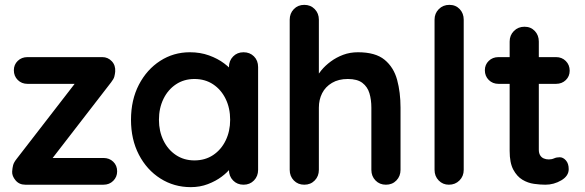

<svg xmlns="http://www.w3.org/2000/svg" viewBox="-20 -760 2409 790"><path d="M406 -110Q430 -110 446 -94.5Q462 -79 462 -55Q462 -32 446 -16Q430 0 406 0H84Q59 0 44 -18Q29 -36 30 -54Q31 -69 34 -80.5Q37 -92 49 -107L298 -429L296 -415H93Q69 -415 53 -431Q37 -447 37 -471Q37 -494 53 -509.5Q69 -525 93 -525H401Q424 -525 440 -508Q456 -491 454 -465Q453 -455 450.5 -445Q448 -435 437 -421L192 -104V-110Z M982 -545Q1008 -545 1025 -528Q1042 -511 1042 -484V-61Q1042 -35 1025 -17.5Q1008 0 982 0Q956 0 939 -17.5Q922 -35 922 -61V-110L944 -101Q944 -88 930 -69.5Q916 -51 892 -33Q868 -15 835.5 -2.5Q803 10 765 10Q696 10 640 -25.5Q584 -61 551.5 -123.5Q519 -186 519 -267Q519 -349 551.5 -411.5Q584 -474 639 -509.5Q694 -545 761 -545Q804 -545 840 -532Q876 -519 902.5 -499Q929 -479 943.5 -458.5Q958 -438 958 -424L922 -411V-484Q922 -510 939 -527.5Q956 -545 982 -545ZM780 -100Q824 -100 857 -122Q890 -144 908.5 -182Q927 -220 927 -267Q927 -315 908.5 -353Q890 -391 857 -413Q824 -435 780 -435Q737 -435 704 -413Q671 -391 652.5 -353Q634 -315 634 -267Q634 -220 652.5 -182Q671 -144 704 -122Q737 -100 780 -100Z M1453 -545Q1525 -545 1562.5 -514Q1600 -483 1614 -431.5Q1628 -380 1628 -317V-61Q1628 -35 1611 -17.5Q1594 0 1568 0Q1542 0 1525 -17.5Q1508 -35 1508 -61V-317Q1508 -350 1500 -376.5Q1492 -403 1471 -419Q1450 -435 1411 -435Q1373 -435 1346 -419Q1319 -403 1305.5 -376.5Q1292 -350 1292 -317V-61Q1292 -35 1275 -17.5Q1258 0 1232 0Q1206 0 1189 -17.5Q1172 -35 1172 -61V-679Q1172 -705 1189 -722.5Q1206 -740 1232 -740Q1258 -740 1275 -722.5Q1292 -705 1292 -679V-431L1277 -434Q1286 -451 1302 -470.5Q1318 -490 1341 -507Q1364 -524 1392 -534.5Q1420 -545 1453 -545Z M1888 -61Q1888 -35 1870.5 -17.5Q1853 0 1827 0Q1802 0 1785 -17.5Q1768 -35 1768 -61V-679Q1768 -705 1785.5 -722.5Q1803 -740 1829 -740Q1855 -740 1871.5 -722.5Q1888 -705 1888 -679Z M2031 -525H2268Q2292 -525 2308 -509Q2324 -493 2324 -469Q2324 -446 2308 -430.5Q2292 -415 2268 -415H2031Q2007 -415 1991 -431Q1975 -447 1975 -471Q1975 -494 1991 -509.5Q2007 -525 2031 -525ZM2138 -650Q2164 -650 2180.5 -632.5Q2197 -615 2197 -589V-144Q2197 -130 2202.5 -121Q2208 -112 2217.5 -108Q2227 -104 2238 -104Q2250 -104 2260 -108.5Q2270 -113 2283 -113Q2297 -113 2308.5 -100Q2320 -87 2320 -64Q2320 -36 2289.5 -18Q2259 0 2224 0Q2203 0 2177.5 -3.5Q2152 -7 2129.5 -20.5Q2107 -34 2092 -62Q2077 -90 2077 -139V-589Q2077 -615 2094.5 -632.5Q2112 -650 2138 -650Z"/></svg>

Font: Quicksand Light
Style: Bold
Weight: 700
Version: Version 3.004